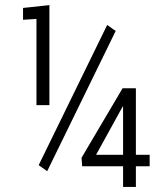

<svg xmlns="http://www.w3.org/2000/svg" viewBox="-20 -741 655 761"><path d="M175.8 -324.2H124.5V-666L71.3 -662.6V-709.5L175.8 -720.7ZM167 -62.5 133.3 -86.4 404.8 -642.1 438.5 -618.2ZM467.8 -127.4V-318.4L466.3 -318.8L360.8 -127.4ZM518.6 -127.4H573.2V-82H518.6V0H467.8V-82H305.7L303.2 -115.7L465.8 -391.1H518.6Z"/></svg>

Font: RobotoCondensed-Light
Style: Light
Weight: 300
Designer: Google
Version: Version 1.200311; 2013